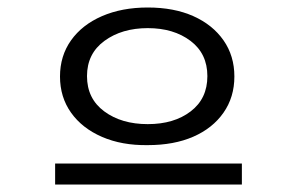

<svg xmlns="http://www.w3.org/2000/svg" viewBox="-20 -648 790 512"><path d="M374 -261Q305 -260 252 -283Q199 -306 169.5 -347.5Q140 -389 140 -444Q140 -499 169.5 -540.5Q199 -582 252 -605Q305 -628 374 -628Q444 -628 495.5 -605Q547 -582 576 -540.5Q605 -499 605 -444Q605 -389 576 -347.5Q547 -306 495.5 -283.5Q444 -261 374 -261ZM374 -317Q444 -317 488.5 -351Q533 -385 533 -445Q533 -505 488 -539Q443 -573 374 -573Q305 -573 258.5 -539Q212 -505 212 -445Q212 -385 258 -351Q304 -317 374 -317ZM127 -212H625V-156H127Z"/></svg>

Font: Inconsolata ExtraExpanded
Style: Regular
Weight: 400
Width: 8
Monospace: yes
Designer: Raph Levien, Cyreal, Brenton Simpson
Foundry: Raph Levien, Cyreal, Google
Version: Version 3.000; ttfautohint (v1.8.2.53-6de2)